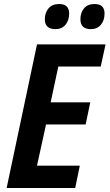

<svg xmlns="http://www.w3.org/2000/svg" viewBox="-20 -935 545 955"><path d="M324 -868Q324 -915 274 -915Q240 -915 221.5 -893.5Q203 -872 203 -839Q203 -790 256 -790Q287 -790 305.5 -811.5Q324 -833 324 -868ZM500 -868Q500 -915 450 -915Q416 -915 398 -893.5Q380 -872 380 -839Q380 -790 432 -790Q463 -790 481.5 -811.5Q500 -833 500 -868ZM354 0 377 -111H164L209 -316H406L429 -426H232L270 -604H481L505 -714H164L13 0Z"/></svg>

Font: Noto Sans UI SemiCondensed
Style: Bold Italic
Weight: 700
Width: 4
Designer: Monotype Design Team
Foundry: Monotype Imaging Inc.
Version: 1.001